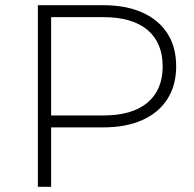

<svg xmlns="http://www.w3.org/2000/svg" viewBox="-20 -720 746 740"><path d="M126 0V-700H377Q465 -700 528 -672Q591 -644 625 -591.5Q659 -539 659 -464Q659 -391 625 -338Q591 -285 528 -257Q465 -229 377 -229H154L177 -253V0ZM177 -250 154 -275H377Q490 -275 548.5 -324.5Q607 -374 607 -464Q607 -555 548.5 -604.5Q490 -654 377 -654H154L177 -679Z"/></svg>

Font: Modern
Style: Regular
Weight: 300
Designer: Julieta Ulanovsky
Foundry: Julieta Ulanovsky
Version: Version 8.000